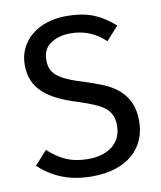

<svg xmlns="http://www.w3.org/2000/svg" viewBox="-81 -766 707 843"><g transform="rotate(-10 272.5 -344.5)"><path d="M507 -192Q507 -147 491 -109.5Q475 -72 444 -45Q413 -18 367.5 -3Q322 12 263 12Q187 12 128.5 -11.5Q70 -35 27 -77L82 -138Q117 -104 159.5 -85Q202 -66 260 -66Q290 -66 317 -73.5Q344 -81 364.5 -96.5Q385 -112 396.5 -135Q408 -158 408 -189Q408 -213 401 -231.5Q394 -250 377.5 -265Q361 -280 332 -293Q303 -306 260 -320Q210 -335 171.5 -353.5Q133 -372 107 -396Q81 -420 68 -450.5Q55 -481 55 -521Q55 -561 71 -594Q87 -627 115.5 -651Q144 -675 184 -688Q224 -701 272 -701Q344 -701 393.5 -680.5Q443 -660 485 -621L431 -561Q395 -594 357.5 -608.5Q320 -623 276 -623Q224 -623 188 -599Q152 -575 152 -525Q152 -503 158.5 -486.5Q165 -470 182 -455.5Q199 -441 228.5 -428Q258 -415 305 -401Q346 -388 383 -372.5Q420 -357 447.5 -333.5Q475 -310 491 -275.5Q507 -241 507 -192Z"/></g></svg>

Font: Feura Sans
Style: Regular
Weight: 400
Designer: Carrois Corporate & Edenspiekermann
Foundry: Carrois Corporate GbR & Edenspiekermann AG
Version: Version 1.001